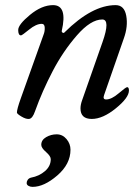

<svg xmlns="http://www.w3.org/2000/svg" viewBox="-20 -450 548 749"><path d="M255 134Q255 190 203.5 234.5Q152 279 107 279Q98 279 91 275Q84 271 84 264Q84 257 88.5 251Q93 245 101 243Q133 237 155.5 217.5Q178 198 178 171Q178 159 159.5 143Q141 127 141 115Q141 96 160 85Q179 74 201 74Q224 74 239.5 92.5Q255 111 255 134ZM61 -66 150 -315Q155 -327 154.5 -342Q154 -357 143 -357Q121 -357 93.5 -334.5Q66 -312 62 -312Q51 -312 51 -333Q51 -354 97 -392Q143 -430 187 -430Q244 -430 221 -330Q220 -325 224.5 -322.5Q229 -320 232 -324Q339 -430 431 -430Q465 -430 472.5 -388.5Q480 -347 463 -300L386 -79Q380 -62 394 -62Q415 -62 443 -86Q471 -110 476 -110Q483 -110 483 -97Q483 -69 432 -27.5Q381 14 338 14Q294 14 294 -27Q294 -41 300 -58L380 -286Q411 -374 379 -374Q334 -374 280 -312Q226 -250 185.5 -172.5Q145 -95 117 -17Q107 13 93 14Q81 15 63.5 4.5Q46 -6 46 -11Q46 -24 61 -66Z"/></svg>

Font: EB Garamond 08
Style: Italic
Weight: 400
Italic angle: -14°
Version: Version 0.016